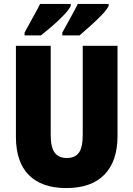

<svg xmlns="http://www.w3.org/2000/svg" viewBox="-20 -947 679 977"><path d="M578 -255Q578 -127 511.5 -58.5Q445 10 317 10Q193 10 127 -56Q61 -122 61 -251V-714H238V-261Q238 -197 258.5 -170Q279 -143 320 -143Q362 -143 381.5 -170Q401 -197 401 -262V-714H578ZM533 -917Q524 -898 497.5 -870.5Q471 -843 439.5 -815Q408 -787 385 -767H297V-781Q322 -827 343.5 -865.5Q365 -904 376 -927H533ZM340 -917Q331 -898 305 -870.5Q279 -843 247 -815.5Q215 -788 188 -767H105V-781Q130 -828 151.5 -866Q173 -904 184 -927H340Z"/></svg>

Font: Noto Sans Tamil Condensed Black
Style: Regular
Weight: 900
Width: 3
Designer: Jelle Bosma - Monotype Design Team
Foundry: Monotype Imaging Inc.
Version: Version 2.004; ttfautohint (v1.8.4.7-5d5b)